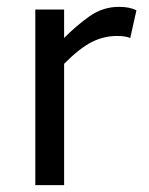

<svg xmlns="http://www.w3.org/2000/svg" viewBox="-20 -540 436 560"><path d="M359.9 -429.2Q346.2 -435.1 320.8 -435.1Q283.2 -435.1 248.3 -417.7Q213.4 -400.4 167 -354V0H83V-512.2H167V-429.2Q202.1 -464.8 241 -492.4Q279.8 -520 327.1 -520Q358.9 -520 377.9 -509.8Z"/></svg>

Font: Lorenzo Sans
Style: Regular
Weight: 400
Foundry: Intel Corporation
Version: Version 1.00; ttfautohint (v1.5)